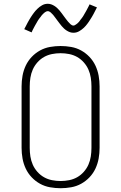

<svg xmlns="http://www.w3.org/2000/svg" viewBox="-20 -986 640 1014"><path d="M300 8Q272 8 244 3Q216 -2 191.5 -15.5Q167 -29 147.5 -49.5Q128 -70 116 -95.5Q104 -121 99 -149Q94 -177 94 -205V-530Q94 -558 99 -586Q104 -614 116 -639.5Q128 -665 147.5 -685.5Q167 -706 191.5 -719.5Q216 -733 244 -738Q272 -743 300 -743Q328 -743 356 -738Q384 -733 408.5 -719.5Q433 -706 452.5 -685.5Q472 -665 484 -639.5Q496 -614 501 -586Q506 -558 506 -530V-205Q506 -177 501 -149Q496 -121 484 -95.5Q472 -70 452.5 -49.5Q433 -29 408.5 -15.5Q384 -2 356 3Q328 8 300 8ZM300 -30Q323 -30 345.5 -34.5Q368 -39 387.5 -50Q407 -61 422.5 -78.5Q438 -96 447 -116.5Q456 -137 459.5 -159.5Q463 -182 463 -205V-530Q463 -553 459.5 -575.5Q456 -598 447 -618.5Q438 -639 422.5 -656.5Q407 -674 387.5 -685Q368 -696 345.5 -700.5Q323 -705 300 -705Q277 -705 254.5 -700.5Q232 -696 212.5 -685Q193 -674 177.5 -656.5Q162 -639 153 -618.5Q144 -598 140.5 -575.5Q137 -553 137 -530V-205Q137 -182 140.5 -159.5Q144 -137 153 -116.5Q162 -96 177.5 -78.5Q193 -61 212.5 -50Q232 -39 254.5 -34.5Q277 -30 300 -30ZM368 -813Q358 -813 349.5 -816Q341 -819 333 -824Q325 -829 318.5 -835Q312 -841 306 -848Q300 -855 294.5 -862.5Q289 -870 283.5 -877Q278 -884 272 -892.5Q266 -901 260.5 -907.5Q255 -914 247.5 -920.5Q240 -927 232 -927Q228 -927 224 -925Q220 -923 217 -921Q214 -919 210.5 -915.5Q207 -912 203 -908Q199 -904 198 -902Q197 -900 195 -897.5Q193 -895 190.5 -892Q188 -889 186 -886Q184 -883 181.5 -879.5Q179 -876 177 -872Q175 -868 172.5 -864Q170 -860 167.5 -855.5Q165 -851 162.5 -846.5Q160 -842 157.5 -837Q155 -832 152 -826.5Q149 -821 147 -815L108 -832Q113 -841 117.5 -850Q122 -859 126 -866.5Q130 -874 134.5 -881.5Q139 -889 143 -895.5Q147 -902 151 -907.5Q155 -913 159 -918.5Q163 -924 167 -928.5Q171 -933 177 -939Q183 -945 189 -949.5Q195 -954 202 -958Q209 -962 216.5 -964Q224 -966 232 -966Q242 -966 250.5 -963Q259 -960 267 -955Q275 -950 281.5 -944Q288 -938 294 -931Q300 -924 305.5 -916.5Q311 -909 316.5 -901.5Q322 -894 328 -886Q334 -878 339.5 -871.5Q345 -865 352.5 -858Q360 -851 368 -851Q372 -851 376 -853.5Q380 -856 383 -858Q386 -860 389.5 -863Q393 -866 397 -870.5Q401 -875 402 -877Q403 -879 405 -881.5Q407 -884 409.5 -887Q412 -890 414 -893Q416 -896 418.5 -899.5Q421 -903 423 -907Q425 -911 427.5 -915Q430 -919 432.5 -923.5Q435 -928 437.5 -932.5Q440 -937 442.5 -942Q445 -947 448 -952.5Q451 -958 453 -963L492 -947Q487 -937 482.5 -928.5Q478 -920 474 -912Q470 -904 465.5 -897Q461 -890 457 -883.5Q453 -877 449 -871Q445 -865 441 -860Q437 -855 433 -850Q429 -845 423 -839.5Q417 -834 411 -829.5Q405 -825 398 -821Q391 -817 383.5 -815Q376 -813 368 -813Z"/></svg>

Font: Iosevka Etoile Extralight
Style: Regular
Weight: 200
Designer: Belleve Invis
Foundry: Belleve Invis
Version: Version 22.1.2; ttfautohint (v1.8.4)